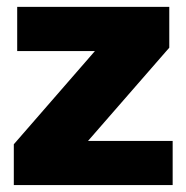

<svg xmlns="http://www.w3.org/2000/svg" viewBox="-20 -536 540 556"><path d="M480 0H20V-118.2L254.9 -388.2H29.8V-516.1H470.2V-397.9L234.9 -127.9H480Z"/></svg>

Font: Creato Display Black
Style: Regular
Weight: 900
Version: Version 1.000